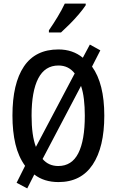

<svg xmlns="http://www.w3.org/2000/svg" viewBox="-20 -999 646 1064"><path d="M558 -358Q558 -183 493.5 -86.5Q429 10 304 10Q224 10 170 -32L131 45L72 14L119 -80Q82 -131 65.5 -200.5Q49 -270 49 -359Q49 -536 112.5 -630.5Q176 -725 304 -725Q383 -725 439 -679L478 -752L536 -720L490 -630Q558 -536 558 -358ZM155 -358Q155 -248 179 -185L394 -592Q360 -636 304 -636Q229 -636 192 -564.5Q155 -493 155 -358ZM450 -358Q450 -407 445 -449Q440 -491 429 -523L216 -118Q249 -79 303 -79Q378 -79 414 -150Q450 -221 450 -358ZM455 -979V-970Q442 -950 418 -921.5Q394 -893 366.5 -865.5Q339 -838 318 -819H251V-831Q276 -867 299.5 -906Q323 -945 339 -979Z"/></svg>

Font: Avrile Sans Condensed Medium
Style: Regular
Weight: 500
Width: 3
Designer: Monotype Design Team
Foundry: Monotype Imaging Inc.
Version: Version 2.001;September 10, 2019;FontCreator 11.5.0.2425 64-